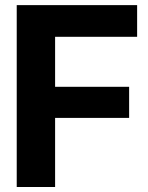

<svg xmlns="http://www.w3.org/2000/svg" viewBox="-20 -748 592 768"><path d="M46.9 0V-727.5H528.5V-600.8H200.4V-400.8H496.5V-276.4H200.4V0Z"/></svg>

Font: Inter Tight
Style: Regular
Weight: 400
Designer: Rasmus Andersson
Foundry: rsms
Version: Version 3.002